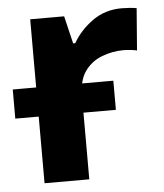

<svg xmlns="http://www.w3.org/2000/svg" viewBox="-45 -596 544 637"><g transform="rotate(-5 227.0 -278.0)"><path d="M335 -319V-222H0V-319ZM383 -556Q394 -556 409 -555Q424 -554 433 -552L422 -412Q415 -414 401.5 -415.5Q388 -417 378 -417Q340 -417 305 -403.5Q270 -390 248.5 -360Q227 -330 227 -278V0H78V-546H191L213 -454H220Q244 -496 286 -526Q328 -556 383 -556Z"/></g></svg>

Font: Noto Sans IKEA
Style: Bold
Weight: 600
Designer: Monotype Design Team
Foundry: Monotype Imaging Inc.
Version: Version 2.001